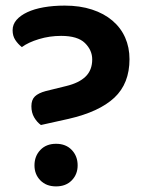

<svg xmlns="http://www.w3.org/2000/svg" viewBox="-20 -651 519 685"><path d="M126 -205Q112 -215 102 -232Q92 -249 92 -272Q92 -295 104.5 -307Q117 -319 143 -326L216 -344Q262 -355 285.5 -378Q309 -401 309 -439Q309 -472 283 -497.5Q257 -523 198 -523Q157 -523 119 -511.5Q81 -500 58 -483Q44 -494 34.5 -508.5Q25 -523 25 -543Q25 -564 39 -580Q53 -596 77.5 -607.5Q102 -619 136 -625Q170 -631 211 -631Q265 -631 308 -617Q351 -603 381 -577.5Q411 -552 426.5 -517Q442 -482 442 -440Q442 -353 388 -302.5Q334 -252 225 -227ZM103 -61Q103 -94 124 -116Q145 -138 180 -138Q215 -138 236 -116Q257 -94 257 -61Q257 -29 236 -7.5Q215 14 180 14Q145 14 124 -7.5Q103 -29 103 -61Z"/></svg>

Font: Baloo Chettan 2 SemiBold
Style: Regular
Weight: 600
Designer: Maithili Shingre, Unnati Kotecha and Ek Type
Foundry: Ek Type
Version: Version 1.640;hotconv 1.0.111;makeotfexe 2.5.65597; ttfautoh